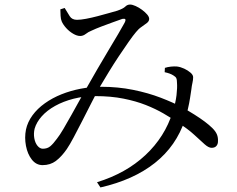

<svg xmlns="http://www.w3.org/2000/svg" viewBox="-20 -762 1040 843"><path d="M167 -37Q139 -37 120 -61Q101 -85 94 -121.5Q87 -158 94 -193Q101 -226 122.5 -255.5Q144 -285 177 -308.5Q210 -332 250 -348Q290 -364 334.5 -372.5Q379 -381 424 -381Q498 -381 564.5 -367.5Q631 -354 685.5 -333Q740 -312 778 -292Q808 -275 833.5 -259Q859 -243 879 -228Q899 -213 913 -199Q927 -185 932.5 -171.5Q938 -158 937 -141Q937 -129 930 -121Q923 -113 909 -113Q896 -113 878.5 -128.5Q861 -144 833 -170Q805 -196 758 -226Q732 -244 697.5 -264Q663 -284 620 -301Q577 -318 522 -329Q467 -340 399 -340Q348 -340 303 -328.5Q258 -317 222 -297Q186 -277 163 -251Q140 -225 132 -197Q127 -176 130.5 -155.5Q134 -135 144.5 -122Q155 -109 168 -109Q188 -109 201 -120Q214 -131 230 -153Q242 -168 258.5 -196Q275 -224 294 -258Q313 -292 331.5 -325.5Q350 -359 366 -386Q384 -418 407.5 -458.5Q431 -499 455 -539Q479 -579 498.5 -612Q518 -645 527 -662Q533 -674 530 -677.5Q527 -681 517 -679Q500 -673 475 -664Q450 -655 425 -645.5Q400 -636 381 -627Q368 -622 356.5 -613Q345 -604 332 -604Q318 -604 301 -614Q284 -624 270.5 -639Q257 -654 251 -668Q247 -677 246 -692.5Q245 -708 245 -721L264 -727Q276 -707 286 -691Q296 -675 318 -675Q334 -675 358 -679.5Q382 -684 408.5 -691Q435 -698 458 -704.5Q481 -711 495 -715Q521 -724 530 -733Q539 -742 551 -742Q561 -742 575.5 -735.5Q590 -729 603.5 -719Q617 -709 626 -698.5Q635 -688 635 -679Q635 -669 625 -661Q615 -653 601.5 -644Q588 -635 577 -621Q565 -607 545 -578.5Q525 -550 502 -515.5Q479 -481 458 -446.5Q437 -412 421 -385Q403 -353 382.5 -312.5Q362 -272 341.5 -232Q321 -192 303.5 -159Q286 -126 273 -107Q250 -74 225.5 -55.5Q201 -37 167 -37ZM406 38Q533 -1 618.5 -81Q704 -161 738 -270Q751 -310 755 -344Q759 -378 757 -400Q757 -413 754 -419Q751 -425 741 -431Q727 -440 703 -445L704 -464Q716 -468 730.5 -469.5Q745 -471 757 -470Q773 -468 789 -460.5Q805 -453 816.5 -443Q828 -433 828 -423Q828 -411 825 -398.5Q822 -386 820 -368Q818 -355 814.5 -332Q811 -309 805 -283.5Q799 -258 792 -236Q754 -121 660 -46.5Q566 28 421 61Z"/></svg>

Font: Noto Serif KR
Style: Regular
Weight: 400
Designer: Ryoko NISHIZUKA  (kana & ideographs); Frank Grießhammer (Latin, Greek & Cyrillic); Wenlong ZHANG  (bopomofo); Sandoll Co
Foundry: Adobe
Version: Version 2.003-H1;hotconv 1.1.1;makeotfexe 2.6.0